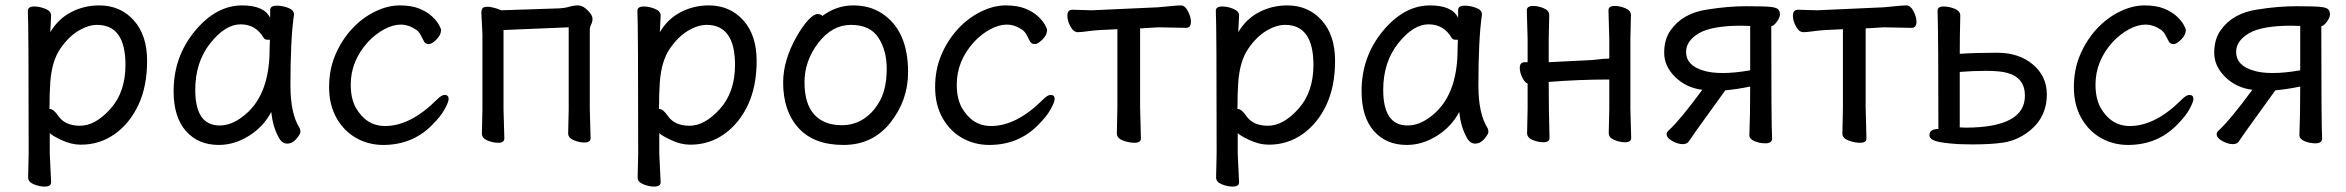

<svg xmlns="http://www.w3.org/2000/svg" viewBox="-20 -512 8675 710"><path d="M276 -47Q332 -47 388 -109Q444 -171 444 -272Q444 -420 339 -420Q307 -420 270.5 -398.5Q234 -377 203 -332Q172 -287 166 -209Q163 -167 163 -111L162 -110Q162 -109 164 -109Q178 -109 195 -84Q220 -47 276 -47ZM145 178Q126 178 105 169.5Q84 161 84 144L86 55Q86 -421 83 -472Q83 -488 107 -488Q126 -488 147.5 -479.5Q169 -471 169 -454L166 -393Q195 -442 243 -467Q291 -492 347 -492Q425 -492 474.5 -437Q524 -382 524 -287Q524 -193 492 -124.5Q460 -56 404.5 -16.5Q349 23 279 23Q243 23 206.5 5.5Q170 -12 164 -20V56L169 162Q169 178 145 178Z M792 -48Q834 -48 875 -79Q977 -153 977 -330L978 -365H969Q960 -365 955 -372Q926 -422 870 -422Q813 -422 757.5 -352Q702 -282 702 -180Q702 -48 792 -48ZM789 24Q713 24 667.5 -27.5Q622 -79 622 -175Q622 -302 700.5 -397Q779 -492 875 -492Q957 -492 979 -446V-475Q979 -491 1004 -491Q1024 -491 1045.5 -483Q1067 -475 1067 -459V-457Q1054 -368 1054 -195Q1054 -92 1088 -38Q1091 -32 1091 -25Q1091 -16 1076 1.5Q1061 19 1042 19Q1022 19 1010 -5Q989 -43 983 -98Q955 -44 901 -10Q847 24 789 24Z M1397 24Q1343 24 1297.5 -1.5Q1252 -27 1224.5 -75.5Q1197 -124 1197 -190Q1197 -255 1220 -309Q1243 -363 1280.5 -404Q1318 -445 1365.5 -468.5Q1413 -492 1458 -492Q1502 -492 1531 -480Q1560 -468 1577.5 -451.5Q1595 -435 1603 -420.5Q1611 -406 1611 -401Q1611 -383 1594 -366Q1577 -349 1566 -349Q1554 -349 1549 -357Q1542 -371 1535 -383.5Q1528 -396 1519 -402Q1491 -421 1462 -421Q1433 -421 1400.5 -403.5Q1368 -386 1340 -356Q1277 -286 1277 -199Q1277 -149 1295 -115Q1334 -46 1404 -46Q1498 -46 1596 -144Q1613 -161 1624 -161Q1639 -161 1639 -146Q1639 -135 1624.5 -108.5Q1610 -82 1580 -52Q1507 24 1397 24Z M1822 16Q1803 16 1782.5 7.5Q1762 -1 1762 -18L1764 -106V-386L1760 -465Q1760 -475 1764 -481Q1768 -487 1783 -487Q1795 -487 1815 -481L1834 -474L2046 -481Q2068 -482 2085 -487Q2102 -492 2118 -492Q2135 -492 2153 -474Q2171 -456 2171 -443Q2171 -431 2166 -421.5Q2161 -412 2161 -402V-107L2164 -1Q2164 15 2141 15Q2122 15 2101.5 6.5Q2081 -2 2081 -19L2083 -107V-411L1842 -401V-106L1845 0Q1845 16 1822 16Z M2530 -47Q2586 -47 2642 -109Q2698 -171 2698 -272Q2698 -420 2593 -420Q2561 -420 2524.5 -398.5Q2488 -377 2457 -332Q2426 -287 2420 -209Q2417 -167 2417 -111L2416 -110Q2416 -109 2418 -109Q2432 -109 2449 -84Q2474 -47 2530 -47ZM2399 178Q2380 178 2359 169.5Q2338 161 2338 144L2340 55Q2340 -421 2337 -472Q2337 -488 2361 -488Q2380 -488 2401.5 -479.5Q2423 -471 2423 -454L2420 -393Q2449 -442 2497 -467Q2545 -492 2601 -492Q2679 -492 2728.5 -437Q2778 -382 2778 -287Q2778 -193 2746 -124.5Q2714 -56 2658.5 -16.5Q2603 23 2533 23Q2497 23 2460.5 5.5Q2424 -12 2418 -20V56L2423 162Q2423 178 2399 178Z M3093 -49Q3140 -49 3177 -74.5Q3214 -100 3236.5 -144.5Q3259 -189 3259 -258Q3259 -326 3228 -373Q3197 -420 3127 -420Q3057 -420 3006 -353.5Q2955 -287 2955 -208Q2955 -128 2991 -88.5Q3027 -49 3093 -49ZM3099 24Q2990 24 2933 -38.5Q2876 -101 2876 -207Q2876 -289 2926 -377Q2947 -414 2968 -437Q2989 -460 3003 -460Q3016 -460 3021 -453Q3073 -492 3135 -492Q3197 -492 3242 -462Q3338 -399 3338 -245Q3338 -141 3272.5 -58.5Q3207 24 3099 24Z M3638 24Q3584 24 3538.5 -1.5Q3493 -27 3465.5 -75.5Q3438 -124 3438 -190Q3438 -255 3461 -309Q3484 -363 3521.5 -404Q3559 -445 3606.5 -468.5Q3654 -492 3699 -492Q3743 -492 3772 -480Q3801 -468 3818.5 -451.5Q3836 -435 3844 -420.5Q3852 -406 3852 -401Q3852 -383 3835 -366Q3818 -349 3807 -349Q3795 -349 3790 -357Q3783 -371 3776 -383.5Q3769 -396 3760 -402Q3732 -421 3703 -421Q3674 -421 3641.5 -403.5Q3609 -386 3581 -356Q3518 -286 3518 -199Q3518 -149 3536 -115Q3575 -46 3645 -46Q3739 -46 3837 -144Q3854 -161 3865 -161Q3880 -161 3880 -146Q3880 -135 3865.5 -108.5Q3851 -82 3821 -52Q3748 24 3638 24Z M4175 16Q4155 16 4132.5 7.5Q4110 -1 4110 -18L4112 -115V-404L4050 -401Q4027 -400 4002.5 -396.5Q3978 -393 3966 -393Q3950 -393 3938.5 -414Q3927 -435 3927 -454Q3927 -476 3946 -476L4018 -474L4262 -485Q4286 -487 4310.5 -489.5Q4335 -492 4347 -492Q4362 -492 4373 -470.5Q4384 -449 4384 -432Q4384 -409 4366 -409L4263 -411L4196 -407V-115L4199 0Q4199 16 4175 16Z M4669 -47Q4725 -47 4781 -109Q4837 -171 4837 -272Q4837 -420 4732 -420Q4700 -420 4663.5 -398.5Q4627 -377 4596 -332Q4565 -287 4559 -209Q4556 -167 4556 -111L4555 -110Q4555 -109 4557 -109Q4571 -109 4588 -84Q4613 -47 4669 -47ZM4538 178Q4519 178 4498 169.5Q4477 161 4477 144L4479 55Q4479 -421 4476 -472Q4476 -488 4500 -488Q4519 -488 4540.5 -479.5Q4562 -471 4562 -454L4559 -393Q4588 -442 4636 -467Q4684 -492 4740 -492Q4818 -492 4867.5 -437Q4917 -382 4917 -287Q4917 -193 4885 -124.5Q4853 -56 4797.5 -16.5Q4742 23 4672 23Q4636 23 4599.5 5.5Q4563 -12 4557 -20V56L4562 162Q4562 178 4538 178Z M5185 -48Q5227 -48 5268 -79Q5370 -153 5370 -330L5371 -365H5362Q5353 -365 5348 -372Q5319 -422 5263 -422Q5206 -422 5150.5 -352Q5095 -282 5095 -180Q5095 -48 5185 -48ZM5182 24Q5106 24 5060.5 -27.5Q5015 -79 5015 -175Q5015 -302 5093.5 -397Q5172 -492 5268 -492Q5350 -492 5372 -446V-475Q5372 -491 5397 -491Q5417 -491 5438.5 -483Q5460 -475 5460 -459V-457Q5447 -368 5447 -195Q5447 -92 5481 -38Q5484 -32 5484 -25Q5484 -16 5469 1.5Q5454 19 5435 19Q5415 19 5403 -5Q5382 -43 5376 -98Q5348 -44 5294 -10Q5240 24 5182 24Z M5989 14Q5970 14 5949.5 5.5Q5929 -3 5929 -20L5931 -108V-218Q5818 -218 5707 -209Q5707 -109 5710 -2Q5710 14 5687 14Q5668 14 5647.5 5.5Q5627 -3 5627 -20L5629 -108V-203Q5619 -206 5609.5 -225Q5600 -244 5600 -261Q5600 -282 5619 -282H5629V-367L5626 -474Q5626 -490 5650 -490Q5668 -490 5688.5 -481.5Q5709 -473 5709 -456L5707 -367V-282L5867 -290Q5881 -291 5896 -293Q5911 -295 5921 -295Q5931 -295 5931 -296V-367L5928 -474Q5928 -490 5952 -490Q5970 -490 5990.5 -481.5Q6011 -473 6011 -456L6009 -367V-108L6012 -2Q6012 14 5989 14Z M6351 -242Q6395 -242 6452 -252V-416L6420 -417Q6310 -417 6262.5 -389Q6215 -361 6215 -320Q6215 -270 6279 -251Q6307 -242 6351 -242ZM6202 21Q6185 21 6164 9.5Q6143 -2 6143 -16Q6143 -24 6153 -32Q6195 -71 6275 -180Q6216 -187 6175 -227Q6134 -267 6134 -317Q6134 -366 6157 -399Q6202 -464 6295 -477Q6370 -489 6438 -489Q6505 -489 6527.5 -486.5Q6550 -484 6556 -477Q6562 -470 6562 -459Q6562 -447 6550.5 -431.5Q6539 -416 6530 -415Q6530 -51 6533 0Q6533 18 6508 18Q6487 18 6468 10Q6449 2 6449 -12V-13Q6452 -79 6452 -192Q6404 -182 6360 -178Q6334 -141 6290.5 -81.5Q6247 -22 6225 11Q6219 21 6202 21Z M6858 16Q6838 16 6815.5 7.5Q6793 -1 6793 -18L6795 -115V-404L6733 -401Q6710 -400 6685.5 -396.5Q6661 -393 6649 -393Q6633 -393 6621.5 -414Q6610 -435 6610 -454Q6610 -476 6629 -476L6701 -474L6945 -485Q6969 -487 6993.5 -489.5Q7018 -492 7030 -492Q7045 -492 7056 -470.5Q7067 -449 7067 -432Q7067 -409 7049 -409L6946 -411L6879 -407V-115L6882 0Q6882 16 6858 16Z M7247 -40Q7468 -40 7468 -158Q7468 -224 7404 -242Q7377 -250 7325.5 -250Q7274 -250 7227 -246V-41ZM7273 22 7223 21Q7160 17 7137.5 9.5Q7115 2 7115 -12Q7115 -35 7148 -35Q7148 -375 7145 -472Q7145 -488 7166.5 -488Q7188 -488 7208.5 -479.5Q7229 -471 7229 -454Q7227 -380 7227 -313Q7285 -317 7365.5 -317Q7446 -317 7497.5 -273.5Q7549 -230 7549 -163Q7549 -70 7470 -17Q7433 8 7389.5 15Q7346 22 7273 22Z M7849 24Q7795 24 7749.5 -1.5Q7704 -27 7676.5 -75.5Q7649 -124 7649 -190Q7649 -255 7672 -309Q7695 -363 7732.5 -404Q7770 -445 7817.5 -468.5Q7865 -492 7910 -492Q7954 -492 7983 -480Q8012 -468 8029.5 -451.5Q8047 -435 8055 -420.5Q8063 -406 8063 -401Q8063 -383 8046 -366Q8029 -349 8018 -349Q8006 -349 8001 -357Q7994 -371 7987 -383.5Q7980 -396 7971 -402Q7943 -421 7914 -421Q7885 -421 7852.5 -403.5Q7820 -386 7792 -356Q7729 -286 7729 -199Q7729 -149 7747 -115Q7786 -46 7856 -46Q7950 -46 8048 -144Q8065 -161 8076 -161Q8091 -161 8091 -146Q8091 -135 8076.5 -108.5Q8062 -82 8032 -52Q7959 24 7849 24Z M8385 -242Q8429 -242 8486 -252V-416L8454 -417Q8344 -417 8296.5 -389Q8249 -361 8249 -320Q8249 -270 8313 -251Q8341 -242 8385 -242ZM8236 21Q8219 21 8198 9.5Q8177 -2 8177 -16Q8177 -24 8187 -32Q8229 -71 8309 -180Q8250 -187 8209 -227Q8168 -267 8168 -317Q8168 -366 8191 -399Q8236 -464 8329 -477Q8404 -489 8472 -489Q8539 -489 8561.5 -486.5Q8584 -484 8590 -477Q8596 -470 8596 -459Q8596 -447 8584.5 -431.5Q8573 -416 8564 -415Q8564 -51 8567 0Q8567 18 8542 18Q8521 18 8502 10Q8483 2 8483 -12V-13Q8486 -79 8486 -192Q8438 -182 8394 -178Q8368 -141 8324.5 -81.5Q8281 -22 8259 11Q8253 21 8236 21Z"/></svg>

Font: LXGW WenKai Lite
Style: Bold
Weight: 700
Designer: LXGW / Fontworks Inc.
Foundry: LXGW / Fontworks Inc.
Version: Version 1.330;April 28, 2024